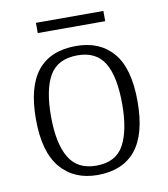

<svg xmlns="http://www.w3.org/2000/svg" viewBox="-78 -736 712 813"><g transform="rotate(-10 278.0 -330.0)"><path d="M277 10Q176 10 118 -58.5Q60 -127 60 -268Q60 -408 115.5 -476Q171 -544 281 -544Q383 -544 440 -477Q497 -410 497 -268Q497 -127 441 -58.5Q385 10 277 10ZM278 -30Q363 -30 397 -92.5Q431 -155 431 -268Q431 -387 395.5 -445.5Q360 -504 280 -504Q196 -504 160.5 -445Q125 -386 125 -268Q125 -153 161 -91.5Q197 -30 278 -30ZM131 -626V-670H421V-626Z"/></g></svg>

Font: Noto Serif Gurmukhi Light
Style: Regular
Weight: 300
Designer: Vaibhav Singh and the Monotype Design Team
Foundry: Monotype Imaging Inc.
Version: Version 2.004; ttfautohint (v1.8.4.7-5d5b)